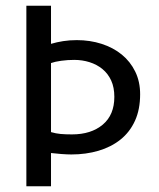

<svg xmlns="http://www.w3.org/2000/svg" viewBox="-20 -650 555 670"><path d="M72 -630H158V-497Q178 -503 200.5 -506.5Q223 -510 248 -510Q294 -510 334.5 -497Q375 -484 405 -459.5Q435 -435 452 -400Q469 -365 469 -321Q469 -268 451 -228.5Q433 -189 400.5 -163Q368 -137 324 -124Q280 -111 229 -111Q215 -111 194.5 -112.5Q174 -114 158 -116V0H72ZM158 -189Q175 -184 191.5 -182.5Q208 -181 231 -181Q298 -181 338.5 -215Q379 -249 379 -312Q379 -345 368 -369Q357 -393 337.5 -409Q318 -425 292.5 -433Q267 -441 239 -441Q216 -441 194 -438Q172 -435 158 -430Z"/></svg>

Font: Mukta Vaani
Style: Regular
Weight: 400
Designer: Noopur Datye, Girish Dalvi, Yashodeep Gholap, Pallavi Karambelkar
Foundry: Ek Type
Version: Version 2.538;PS 1.000;hotconv 16.6.51;makeotf.lib2.5.65220;